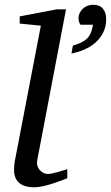

<svg xmlns="http://www.w3.org/2000/svg" viewBox="-20 -776 467 808"><path d="M426.8 -695.8Q426.8 -664.1 414.6 -639.6Q402.3 -615.2 382.1 -597.2Q361.8 -579.1 335.4 -567.6Q309.1 -556.2 280.8 -550.8L286.6 -584Q307.1 -590.3 321.3 -596.9Q335.4 -603.5 345.5 -613Q355.5 -622.6 361.6 -636.5Q367.7 -650.4 371.6 -671.9H318.8Q314.5 -677.2 312.5 -684.8Q310.5 -692.4 310.5 -699.2Q310.5 -711.4 315.7 -721.9Q320.8 -732.4 329.1 -740Q337.4 -747.6 348.6 -751.7Q359.9 -755.9 371.6 -755.9Q399.4 -755.9 413.1 -739.5Q426.8 -723.1 426.8 -695.8ZM263.2 -25.9Q257.3 -23.4 241.2 -17.3Q225.1 -11.2 205.1 -4.6Q185.1 2 163.3 7.1Q141.6 12.2 124 12.2Q101.1 12.2 85 6.8Q68.8 1.5 58.6 -8.3Q48.3 -18.1 43.7 -31.5Q39.1 -44.9 39.1 -61Q39.1 -76.2 42 -96.2L151.9 -668L63 -676.8V-707L219.2 -736.8H257.8L136.2 -99.1Q134.3 -88.9 137.2 -78.9Q140.1 -68.8 146.5 -61.3Q152.8 -53.7 162.1 -48.8Q171.4 -43.9 182.1 -43.9Q189.5 -43.9 201.4 -46.6Q213.4 -49.3 225.6 -52.7Q237.8 -56.2 248.3 -59.6Q258.8 -63 263.2 -64Z"/></svg>

Font: Charis SIL Eur
Style: Italic
Weight: 400
Italic angle: -11°
Foundry: SIL International
Version: Version 5.000